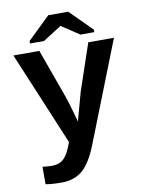

<svg xmlns="http://www.w3.org/2000/svg" viewBox="-99 -781 797 1058"><g transform="rotate(-10 300.0 -252.5)"><path d="M158.7 207.5Q106.9 207.5 69.8 201.2V103.5L94.7 106L119.6 107.4Q148.9 107.4 168.2 98.1Q187.5 88.9 202.9 67.4Q218.3 45.9 237.3 -5.4L18.6 -528.3H163.6L256.3 -271Q275.9 -217.8 305.7 -107.9L310.1 -126L349.6 -269L437.5 -528.3H581.1L362.3 27.8Q323.2 128.4 276.9 168Q230.5 207.5 158.7 207.5ZM480 -591.3V-577.6H402.3L303.2 -643.1H301.3L198.2 -577.6H120.1V-591.3L246.1 -713.4H357.9Z"/></g></svg>

Font: Liberation Mono
Style: Bold
Weight: 700
Monospace: yes
Designer: Steve Matteson
Foundry: Ascender Corporation
Version: Version 2.1.5